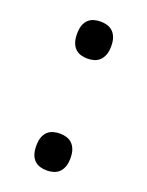

<svg xmlns="http://www.w3.org/2000/svg" viewBox="-111 -599 508 664"><g transform="rotate(20 143.5 -267.0)"><path d="M81.1 -61Q81.1 -80.6 85.9 -93.5Q90.8 -106.4 99.4 -114.3Q107.9 -122.1 119.4 -125.5Q130.9 -128.9 144 -128.9Q156.7 -128.9 168.2 -125.5Q179.7 -122.1 188.2 -114.3Q196.8 -106.4 201.9 -93.5Q207 -80.6 207 -61Q207 -42 201.9 -28.8Q196.8 -15.6 188.2 -7.8Q179.7 0 168.2 3.4Q156.7 6.8 144 6.8Q130.9 6.8 119.4 3.4Q107.9 0 99.4 -7.8Q90.8 -15.6 85.9 -28.8Q81.1 -42 81.1 -61ZM81.1 -473.1Q81.1 -492.7 85.9 -505.6Q90.8 -518.6 99.4 -526.4Q107.9 -534.2 119.4 -537.6Q130.9 -541 144 -541Q156.7 -541 168.2 -537.6Q179.7 -534.2 188.2 -526.4Q196.8 -518.6 201.9 -505.6Q207 -492.7 207 -473.1Q207 -454.1 201.9 -440.9Q196.8 -427.7 188.2 -419.7Q179.7 -411.6 168.2 -408.2Q156.7 -404.8 144 -404.8Q130.9 -404.8 119.4 -408.2Q107.9 -411.6 99.4 -419.7Q90.8 -427.7 85.9 -440.9Q81.1 -454.1 81.1 -473.1Z"/></g></svg>

Font: Sahl Naskh
Style: Regular
Weight: 400
Designer: Pascal Zoghbi
Version: Version 1.001